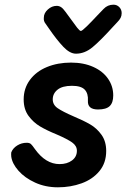

<svg xmlns="http://www.w3.org/2000/svg" viewBox="-20 -791 539 819"><path d="M28 -123Q27 -134 28 -141Q35 -159 53.5 -170.5Q72 -182 94 -182Q106 -182 112 -176.5Q118 -171 129 -155Q175 -91 234 -91Q266 -91 287 -106.5Q308 -122 308 -148Q308 -169 287.5 -183.5Q267 -198 223 -217Q179 -235 150.5 -252Q122 -269 101.5 -297Q81 -325 81 -367Q81 -414 107.5 -450Q134 -486 180 -505Q226 -524 283 -524Q337 -524 378 -505.5Q419 -487 441 -455Q463 -423 463 -384Q463 -353 448 -338.5Q433 -324 398 -324Q353 -324 355 -361Q357 -392 341.5 -408.5Q326 -425 287 -425Q246 -425 225.5 -408.5Q205 -392 205 -367Q205 -344 226 -329.5Q247 -315 293 -295Q336 -277 364.5 -260.5Q393 -244 413 -216Q433 -188 433 -147Q433 -96 404 -61Q375 -26 328 -9Q281 8 227 8Q174 8 130 -12Q86 -32 59 -62.5Q32 -93 28 -123ZM499 -735Q499 -724 494.5 -715Q490 -706 480 -696L465 -680Q407 -616 374 -589Q341 -562 304 -562Q278 -562 250 -591.5Q222 -621 189 -669L175 -689Q165 -701 167 -716Q167 -735 184 -750.5Q201 -766 222 -766Q232 -766 240.5 -760.5Q249 -755 259 -741L284 -707Q298 -687 309 -673Q320 -659 325 -659Q330 -659 350 -678.5Q370 -698 395 -725L422 -753Q439 -771 464 -771Q479 -771 489 -760.5Q499 -750 499 -735Z"/></svg>

Font: Mali SemiBold
Style: Italic
Weight: 600
Italic angle: -10°
Version: Version 1.000; ttfautohint (v1.6)